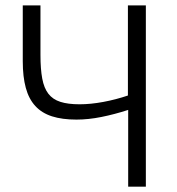

<svg xmlns="http://www.w3.org/2000/svg" viewBox="-20 -696 661 716"><path d="M64.9 -675.8H130.9V-491.2Q130.9 -438.5 137.5 -403.1Q144 -367.7 160.4 -346.4Q176.8 -325.2 205.1 -316.2Q233.4 -307.1 276.9 -307.1Q317.9 -307.1 365.2 -315.9Q412.6 -324.7 457 -339.8V-675.8H523.9V0H458V-286.1Q406.7 -269.5 358.2 -259.8Q309.6 -250 265.1 -250Q211.9 -250 173.8 -262.2Q135.7 -274.4 111.6 -300.8Q87.4 -327.1 76.2 -368.4Q64.9 -409.7 64.9 -467.8Z"/></svg>

Font: Clear Sans Light
Style: Regular
Weight: 300
Foundry: Intel Corporation
Version: Version 1.00